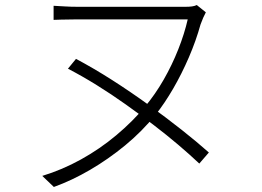

<svg xmlns="http://www.w3.org/2000/svg" viewBox="-20 -709 1040 763"><path d="M798 -660Q793 -651 787.5 -638.5Q782 -626 777 -612Q759 -547 730.5 -481Q702 -415 668 -356.5Q634 -298 599 -254Q544 -186 477 -131Q410 -76 338 -34Q266 8 194 34L148 -10Q227 -34 302 -75.5Q377 -117 442 -171.5Q507 -226 556 -285Q597 -334 630.5 -392.5Q664 -451 688.5 -513Q713 -575 726 -632Q712 -632 678 -632Q644 -632 598.5 -632Q553 -632 504.5 -632Q456 -632 411.5 -632Q367 -632 333.5 -632Q300 -632 287 -632Q270 -632 254 -631.5Q238 -631 222.5 -631Q207 -631 193 -630V-686Q214 -685 237.5 -683.5Q261 -682 287 -682Q300 -682 333.5 -682Q367 -682 412.5 -682Q458 -682 507 -682Q556 -682 600 -682Q644 -682 676 -682Q708 -682 718 -682Q732 -682 743 -683.5Q754 -685 762 -689ZM282 -475Q352 -438 425.5 -391Q499 -344 569.5 -293Q640 -242 702 -193Q764 -144 810 -103L772 -59Q735 -94 688.5 -133.5Q642 -173 589 -213.5Q536 -254 479 -294.5Q422 -335 364 -371Q306 -407 250 -436Z"/></svg>

Font: Noto Sans SC Thin Light
Style: Regular
Weight: 300
Version: Version 2.004-H2;hotconv 1.0.118;makeotfexe 2.5.65603